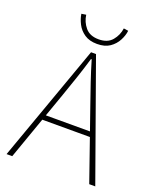

<svg xmlns="http://www.w3.org/2000/svg" viewBox="-153 -927 827 1017"><g transform="rotate(20 260.0 -419.0)"><path d="M10 0 246 -660H274L510 0H476L338 -396Q317 -456 298.5 -510.5Q280 -565 262 -626H258Q240 -565 221.5 -510.5Q203 -456 182 -396L42 0ZM112 -236V-264H405V-236ZM260 -712Q217 -712 189 -731Q161 -750 146.5 -778.5Q132 -807 128 -834L154 -838Q159 -799 184.5 -768.5Q210 -738 260 -738Q310 -738 335.5 -768.5Q361 -799 366 -838L392 -834Q389 -807 374 -778.5Q359 -750 331.5 -731Q304 -712 260 -712Z"/></g></svg>

Font: Mada ExtraLight
Style: Regular
Weight: 250
Designer: Khaled Hosny
Version: Version 1.5